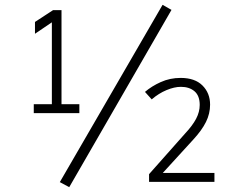

<svg xmlns="http://www.w3.org/2000/svg" viewBox="-20 -754 960 796"><path d="M195 -303V-692L215 -675L125 -614V-663L200 -712H235V-303ZM120 -285V-322H309V-285ZM267 22 228 1 654 -734 691 -713ZM598 0V-32L747 -200Q778 -233 793 -261.5Q808 -290 808 -319Q808 -357 786.5 -375.5Q765 -394 730 -394Q703 -394 670.5 -380.5Q638 -367 609 -342L581 -373Q609 -397 647 -414Q685 -431 729 -431Q788 -431 819.5 -399.5Q851 -368 851 -320Q851 -283 834 -248.5Q817 -214 781 -175L632 -12L629 -37H869V0Z"/></svg>

Font: Muli ExtraLight
Style: Regular
Weight: 250
Designer: Vernon Adams
Foundry: Vernon Adams
Version: Version 2.100; ttfautohint (v1.8.1.43-b0c9)